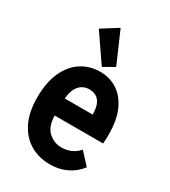

<svg xmlns="http://www.w3.org/2000/svg" viewBox="-176 -792 791 892"><g transform="rotate(30 219.0 -346.0)"><path d="M237 11Q177 11 130.5 -16Q84 -43 57 -96.5Q30 -150 30 -229Q30 -311 55.5 -366.5Q81 -422 125 -450.5Q169 -479 226 -479Q276 -479 316 -453.5Q356 -428 380 -376.5Q404 -325 404 -245Q404 -235 403.5 -221Q403 -207 402 -197H142Q144 -136 174.5 -110Q205 -84 242 -84Q269 -84 292 -93.5Q315 -103 335 -125L392 -63Q363 -26 323 -7.5Q283 11 237 11ZM143 -289H293Q293 -383 221 -383Q190 -383 169 -360.5Q148 -338 143 -289ZM219 -502 118 -649 204 -703 277 -535Z"/></g></svg>

Font: Inconsolata SemiCondensed ExtraBold
Style: Regular
Weight: 800
Width: 4
Monospace: yes
Designer: Raph Levien, Cyreal, Brenton Simpson
Foundry: Raph Levien, Cyreal, Google
Version: Version 3.100; ttfautohint (v1.8.4.7-5d5b)